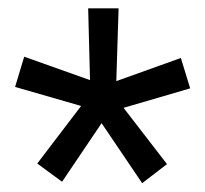

<svg xmlns="http://www.w3.org/2000/svg" viewBox="-20 -731 484 453"><path d="M171.4 -481 15.6 -525.9 37.1 -597.2 192.4 -542 188 -711.4H259.8L254.4 -539.6L406.7 -594.2L428.7 -522.5L271.5 -476.6L374 -343.8L315.4 -298.8L219.7 -440.4L126.5 -302.2L67.9 -345.2Z"/></svg>

Font: Robert Sans Medium
Style: Regular
Weight: 500
Designer: Christian Robertson (extended by Adam Twardoch)
Foundry: Google
Version: Version 12.135;April 2, 2019;FontCreator 11.5.0.2425 64-bit;